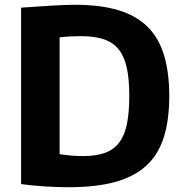

<svg xmlns="http://www.w3.org/2000/svg" viewBox="-20 -770 764 802"><path d="M267 12Q216 12 164.5 8.5Q113 5 68 -1V-738Q140 -743 196 -746.5Q252 -750 295 -750Q398 -750 472.5 -728Q547 -706 594.5 -660Q642 -614 664.5 -541.5Q687 -469 687 -369Q687 -267 663.5 -194.5Q640 -122 589.5 -76.5Q539 -31 459.5 -9.5Q380 12 267 12ZM327 -118Q380 -118 417 -131Q454 -144 477 -173.5Q500 -203 510 -251Q520 -299 520 -370Q520 -440 509.5 -487.5Q499 -535 475.5 -564Q452 -593 413.5 -606Q375 -619 320 -619Q299 -619 276.5 -618Q254 -617 229 -614V-126Q256 -122 279.5 -120Q303 -118 327 -118Z"/></svg>

Font: Encode Sans Narrow
Style: Bold
Weight: 700
Designer: Pablo Impallari, Andres Torresi
Foundry: Pablo Impallari, Andres Torresi
Version: Version 1.000; ttfautohint (v1.00) -l 8 -r 50 -G 200 -x 14 -